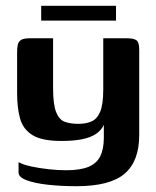

<svg xmlns="http://www.w3.org/2000/svg" viewBox="-20 -531 539 662"><path d="M244 111Q191 111 145.5 106Q100 101 72 90.5Q44 80 44 64V28Q60 37 88 43Q116 49 148 52.5Q180 56 208 56Q256 56 284.5 44.5Q313 33 325.5 8Q338 -17 338 -56V-100Q328 -80 309 -68Q290 -56 261 -50.5Q232 -45 191 -45Q124 -45 91.5 -65.5Q59 -86 49 -123Q39 -160 39 -209V-352Q39 -367 41.5 -377.5Q44 -388 53 -393.5Q62 -399 82 -399H163Q163 -373 163 -352.5Q163 -332 163 -313.5Q163 -295 163 -274.5Q163 -254 163 -228Q163 -171 173.5 -144.5Q184 -118 203.5 -111Q223 -104 250 -104Q277 -104 296 -112.5Q315 -121 325.5 -146Q336 -171 336 -222V-399H419Q440 -399 450 -392.5Q460 -386 460 -360V-65Q460 25 409.5 68Q359 111 244 111ZM122 -460V-511H380V-460Z"/></svg>

Font: Genos Thin SemiBold
Style: Regular
Weight: 600
Version: Version 1.010